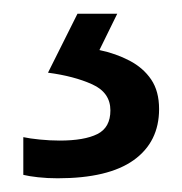

<svg xmlns="http://www.w3.org/2000/svg" viewBox="-20 -20 265 280"><path d="M212 139Q212 187 175 213.5Q138 240 64 240Q49 240 35.5 238.5Q22 237 14 235V180Q23 182 38 183.5Q53 185 67 185Q103 185 122 175.5Q141 166 141 141Q141 115 114.5 103Q88 91 50 86L93 0H151L125 53Q149 58 169 68.5Q189 79 200.5 96Q212 113 212 139Z"/></svg>

Font: Noto Sans Khmer
Style: Regular
Weight: 400
Designer: Danh Hong and the Monotype Design Team
Foundry: Monotype Imaging Inc.
Version: Version 2.003